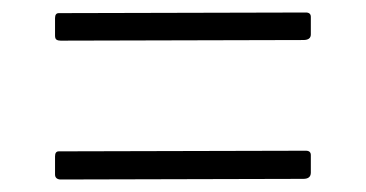

<svg xmlns="http://www.w3.org/2000/svg" viewBox="-20 -515 585 307"><path d="M477 -460Q477 -451 465 -451L77 -450Q73 -450 70.5 -451.5Q68 -453 68 -458V-486Q68 -494 74 -494L469 -495Q477 -495 477 -488ZM477 -239Q477 -229 465 -229L77 -228Q73 -228 70.5 -230Q68 -232 68 -236V-265Q68 -273 74 -273L469 -274Q477 -274 477 -267Z"/></svg>

Font: Libre Franklin ExtraLight
Style: Regular
Weight: 250
Designer: Pablo Impallari, Rodrigo Fuenzalida, Nhung Nguyen
Foundry: Impallari Type
Version: Version 3.000